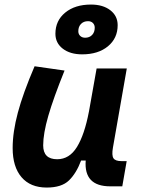

<svg xmlns="http://www.w3.org/2000/svg" viewBox="-20 -821 626 851"><path d="M187 10.3Q114.7 10.3 75.4 -35.6Q36.1 -81.5 36.1 -164.6Q36.1 -235.8 59.1 -321.8Q82 -407.7 133.3 -527.3L266.1 -508.3Q216.8 -386.2 194.1 -307.6Q171.4 -229 171.4 -176.8Q171.4 -115.2 233.4 -115.2Q287.6 -115.2 321 -169.4Q354.5 -223.6 374 -325.7V-325.2L408.2 -517.6H542L480.5 -166.5Q474.6 -132.3 482.9 -119.6Q491.2 -106.9 518.1 -106.9H541.5L522 4.9H468.8Q351.1 4.9 359.9 -109.4H339.4Q318.4 -53.2 285.9 -21.5Q253.4 10.3 187 10.3ZM344.2 -580.1Q291 -580.1 258.3 -605.2Q225.6 -630.4 225.6 -671.4Q225.6 -729.5 269 -765.1Q312.5 -800.8 383.3 -800.8Q436.5 -800.8 469 -775.6Q501.5 -750.5 501.5 -709.5Q501.5 -651.4 458.3 -615.7Q415 -580.1 344.2 -580.1ZM357.4 -653.8Q376.5 -653.8 388.2 -666Q399.9 -678.2 399.9 -698.2Q399.9 -710.9 391.8 -719Q383.8 -727.1 370.1 -727.1Q350.6 -727.1 338.9 -714.8Q327.1 -702.6 327.1 -682.6Q327.1 -669.9 335.4 -661.9Q343.8 -653.8 357.4 -653.8Z"/></svg>

Font: Cascadia Code PL
Style: Bold Italic
Weight: 700
Italic angle: -10°
Monospace: yes
Designer: Aaron Bell
Foundry: Saja Typeworks
Version: Version 2404.023; ttfautohint (v1.8.4)